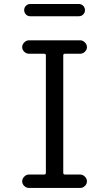

<svg xmlns="http://www.w3.org/2000/svg" viewBox="-20 -930 540 950"><path d="M129.9 -849.6Q117.2 -849.6 108.4 -858.4Q99.6 -867.2 99.6 -879.9Q99.6 -892.6 108.4 -901.4Q117.2 -910.2 129.9 -910.2H370.1Q382.8 -910.2 391.6 -901.4Q400.4 -892.6 400.4 -879.9Q400.4 -867.2 391.6 -858.4Q382.8 -849.6 370.1 -849.6ZM198.2 -66.4Q207 -66.4 207 -75.2V-656.2Q207 -664.1 198.2 -664.1H123Q110.4 -664.1 100.1 -673.8Q89.8 -683.6 89.8 -696.8Q89.8 -710 100.1 -720.2Q110.4 -730.5 123 -730.5H377Q389.6 -730.5 399.9 -720.2Q410.2 -710 410.2 -696.8Q410.2 -683.6 399.9 -673.8Q389.6 -664.1 377 -664.1H301.8Q293 -664.1 293 -656.2V-75.2Q293 -66.4 301.8 -66.4H377Q389.6 -66.4 399.9 -56.2Q410.2 -45.9 410.2 -32.7Q410.2 -19.5 399.9 -9.8Q389.6 0 377 0H123Q110.4 0 100.1 -9.8Q89.8 -19.5 89.8 -32.7Q89.8 -45.9 100.1 -56.2Q110.4 -66.4 123 -66.4Z"/></svg>

Font: Rounded Mgen+ 1mn regular
Style: Regular
Weight: 400
Designer: [Source Han Sans]
Ryoko NISHIZUKA  (kana & ideographs); Paul D. Hunt (Latin, Greek & Cyrillic); Wenlong ZHANG  (bopomofo
Version: Version 1.059.20150602